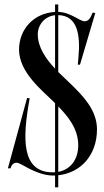

<svg xmlns="http://www.w3.org/2000/svg" viewBox="-20 -760 457 840"><path d="M404.4 -194C404.4 -281 338.4 -344 293.4 -389C278.4 -404 256.9 -422.9 234.9 -445V-693.9C319.2 -691.6 332.2 -607.6 323.3 -510L320.3 -477H329.9L396.9 -703L385.3 -705C375.3 -679 366.3 -667 350.3 -667C327.8 -667 290 -706.3 234.9 -707.9V-740.5H220.9V-707.7C127.5 -702.8 63.3 -631.8 63.3 -543C63.3 -443 166.3 -363 211.3 -318C214.5 -314.9 217.7 -311.7 220.9 -308.4V-6.3C217.8 -6.1 214.6 -6 211.4 -6C73 -6 77.5 -153.5 109.9 -330L98.5 -331.5L14.5 -23.5H25.9C29.9 -37.5 37.9 -47.5 50.9 -48C63.4 -48.5 78.9 -37 104.9 -23.5C133.9 -8.5 174.4 8 211.4 8C214.6 8 217.8 7.9 220.9 7.8V59.5H234.9V6.7C333.8 -3.9 404.3 -81.8 404.3 -194ZM145.3 -609.5C145.3 -651.7 175.5 -688.6 220.9 -693.5V-459.5C181.9 -501.3 145.3 -552.6 145.3 -609.5ZM234.9 -294.4C276.3 -252 322.3 -197.2 322.3 -124.5C322.3 -62 288.4 -18 234.9 -8.1Z"/></svg>

Font: Picaflor 36 pt
Style: Regular
Weight: 400
Designer: Ariel Martín Pérez
Foundry: Tunera Type Foundry
Version: Version 1.000;hotconv 1.0.109;makeotfexe 2.5.65596